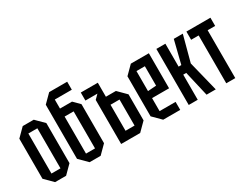

<svg xmlns="http://www.w3.org/2000/svg" viewBox="-68 -1180 2137 1661"><g transform="rotate(-30 1000.0 -350.0)"><path d="M35 -80V-480L115 -560H225L305 -480V-80L225 0H115ZM125 -80H215V-480H125Z M470 -80H560V-450H470ZM460 0 380 -80V-620L460 -700H640V-620H470V-530H590L650 -470V-80L570 0Z M775 0V-440L815 -480H695V-560H865V-420H965L1045 -340V-80L965 0ZM865 -80H955V-340H865Z M1115 -80V-480L1195 -560H1375V-210H1205V-80H1365V0H1195ZM1205 -280 1289 -286V-480H1205Z M1450 0V-560H1540V-331H1567L1624 -560H1714L1645 -302L1720 0H1628L1570 -251H1540V0Z M1915 0V-478H1990V-560H1750V-478H1825V0Z"/></g></svg>

Font: Tektur Condensed
Style: Regular
Weight: 400
Width: 3
Designer: Adam Jagosz
Foundry: Adam Jagosz
Version: Version 1.005;gftools[0.9.30]